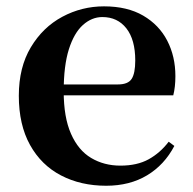

<svg xmlns="http://www.w3.org/2000/svg" viewBox="-20 -572 612 608"><path d="M316.2 16.2Q235.8 16.2 173.2 -16.5Q110.6 -49.1 75.1 -113Q39.6 -176.9 39.6 -268.8Q39.6 -358.8 77.6 -422.2Q115.5 -485.7 177.2 -518.8Q238.9 -551.9 309.4 -551.9Q383.1 -551.9 433.5 -522.5Q483.8 -493.1 509.6 -443.2Q535.4 -393.3 535.4 -330.9Q535.4 -296.1 528.7 -270.2H98.1V-304.6H353.4Q385.5 -304.6 396.9 -322.2Q408.3 -339.8 408.3 -380.4Q408.3 -446.3 380.2 -482.2Q352.1 -518 304.1 -518Q270.7 -518 242.6 -492.9Q214.6 -467.8 198.1 -416Q181.7 -364.1 181.7 -282.7Q181.7 -200.5 204.9 -148.2Q228 -95.8 268.8 -71.7Q309.5 -47.5 361.4 -47.5Q414.4 -47.5 450.9 -67.7Q487.3 -87.9 514.2 -123.2L532.1 -109.9Q500.6 -49.8 445.7 -16.8Q390.7 16.2 316.2 16.2Z"/></svg>

Font: Noto Serif JP
Style: Regular
Weight: 200
Designer: Ryoko NISHIZUKA 西塚涼子 (kana & ideographs); Frank Grießhammer (Latin, Greek & Cyrillic); Wenlong ZHANG 张文龙 (bopomofo); San
Foundry: Adobe
Version: Version 2.001;hotconv 1.1.0;makeotfexe 2.6.0